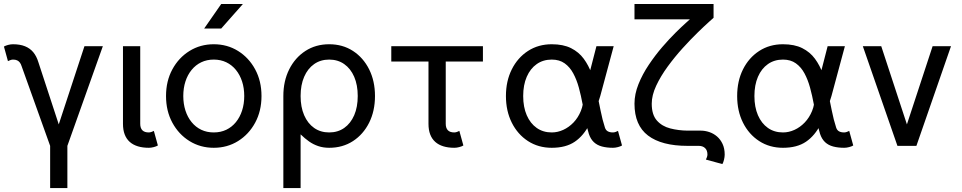

<svg xmlns="http://www.w3.org/2000/svg" viewBox="-20 -743 4898 978"><path d="M323.2 0 503.9 -507.8H410.2L279.3 -109.4L175.3 -426.8Q166 -457 149.4 -477.1Q132.8 -497.1 107.4 -507.3Q82 -517.6 45.9 -517.6Q34.2 -517.6 21.2 -514.2Q8.3 -510.7 0 -505.9L20.5 -431.6Q24.9 -434.1 32.5 -436.8Q40 -439.5 45.9 -439.5Q59.1 -439.5 67.4 -435.5Q75.7 -431.6 81.3 -424.1Q86.9 -416.5 90.3 -405.3L235.4 0V214.8H323.2Z M763.7 -76.2Q759.3 -73.7 751.7 -71Q744.1 -68.4 738.3 -68.4Q727.5 -68.4 719.2 -71Q710.9 -73.7 705.3 -79.3Q699.7 -85 697 -93.3Q694.3 -101.6 694.3 -112.3V-214.8V-282.2V-507.8H606.4V-282.2V-214.8V-112.3Q606.4 -81.1 615.2 -58.1Q624 -35.2 641.1 -20Q658.2 -4.9 682.6 2.4Q707 9.8 738.3 9.8Q750 9.8 763.2 6.3Q776.4 2.9 784.2 -2Z M913.6 -253.9Q913.6 -294.4 924.6 -328.1Q935.5 -361.8 956.1 -387Q976.6 -412.1 1005.1 -425.8Q1033.7 -439.5 1068.8 -439.5Q1104 -439.5 1132.6 -425.8Q1161.1 -412.1 1181.6 -387Q1202.1 -361.8 1213.1 -328.1Q1224.1 -294.4 1224.1 -253.9Q1224.1 -213.9 1213.1 -179.9Q1202.1 -146 1181.6 -120.8Q1161.1 -95.7 1132.6 -82Q1104 -68.4 1068.8 -68.4Q1033.7 -68.4 1005.1 -82Q976.6 -95.7 956.1 -120.8Q935.5 -146 924.6 -179.9Q913.6 -213.9 913.6 -253.9ZM825.7 -253.9Q825.7 -177.7 857.9 -118.2Q890.1 -58.6 945.3 -24.4Q1000.5 9.8 1068.8 9.8Q1137.7 9.8 1192.6 -24.4Q1247.6 -58.6 1279.8 -118.2Q1312 -177.7 1312 -253.9Q1312 -330.1 1279.8 -389.6Q1247.6 -449.2 1192.6 -483.4Q1137.7 -517.6 1068.8 -517.6Q1000.5 -517.6 945.3 -483.4Q890.1 -449.2 857.9 -389.6Q825.7 -330.1 825.7 -253.9ZM1106.9 -597.7H1020L1106.9 -722.7H1217.3Z M1423.3 -253.9V214.8H1511.2V-58.6Q1532.2 -38.1 1554 -22.7Q1575.7 -7.3 1601.1 1.2Q1626.5 9.8 1656.7 9.8Q1725.6 9.8 1778.1 -24.4Q1830.6 -58.6 1860.4 -118.2Q1890.1 -177.7 1890.1 -253.9Q1890.1 -330.1 1860.4 -389.6Q1830.6 -449.2 1778.1 -483.4Q1725.6 -517.6 1656.7 -517.6Q1588.4 -517.6 1535.6 -483.4Q1482.9 -449.2 1453.1 -389.6Q1423.3 -330.1 1423.3 -253.9ZM1511.2 -253.9Q1511.2 -310.1 1529.3 -351.8Q1547.4 -393.6 1580.1 -416.5Q1612.8 -439.5 1656.7 -439.5Q1700.7 -439.5 1733.4 -416.5Q1766.1 -393.6 1784.2 -351.8Q1802.2 -310.1 1802.2 -253.9Q1802.2 -197.8 1784.2 -156Q1766.1 -114.3 1733.4 -91.3Q1700.7 -68.4 1656.7 -68.4Q1612.8 -68.4 1580.1 -91.3Q1547.4 -114.3 1529.3 -156Q1511.2 -197.8 1511.2 -253.9Z M2319.8 -76.2Q2315.4 -73.7 2307.9 -71Q2300.3 -68.4 2294.4 -68.4Q2283.7 -68.4 2275.4 -71Q2267.1 -73.7 2261.5 -79.3Q2255.9 -85 2253.2 -93.3Q2250.5 -101.6 2250.5 -112.3V-214.8V-282.2V-483.4H2162.6V-282.2V-214.8V-112.3Q2162.6 -81.1 2171.4 -58.1Q2180.2 -35.2 2197.3 -20Q2214.4 -4.9 2238.8 2.4Q2263.2 9.8 2294.4 9.8Q2306.2 9.8 2319.3 6.3Q2332.5 2.9 2340.3 -2ZM2439.9 -429.7V-507.8H1973.1V-429.7Z M2790.5 -439.5Q2829.6 -439.5 2856.2 -420.4Q2882.8 -401.4 2900.1 -369.1Q2917.5 -336.9 2928.5 -296.6Q2939.5 -256.3 2947.3 -213.9Q2955.1 -171.4 2962.4 -131.6Q2969.7 -91.8 2979.5 -61Q2988.3 -34.7 3004.9 -19Q3021.5 -3.4 3046.1 3.2Q3070.8 9.8 3102.5 9.8Q3114.3 9.8 3127.4 6.3Q3140.6 2.9 3148.4 -2L3127.9 -76.2Q3123.5 -73.7 3116 -71Q3108.4 -68.4 3102.5 -68.4Q3086.4 -68.4 3076.2 -74Q3065.9 -79.6 3061.5 -92.8Q3048.3 -133.3 3039.1 -180.4Q3029.8 -227.5 3019.8 -275.1Q3009.8 -322.8 2994.1 -366.2Q2978.5 -409.7 2953.4 -443.8Q2928.2 -478 2888.7 -497.8Q2849.1 -517.6 2790.5 -517.6Q2722.2 -517.6 2669.4 -483.4Q2616.7 -449.2 2586.9 -389.6Q2557.1 -330.1 2557.1 -253.9Q2557.1 -177.7 2586.9 -118.2Q2616.7 -58.6 2669.4 -24.4Q2722.2 9.8 2790.5 9.8Q2862.3 9.8 2907.7 -21Q2953.1 -51.8 2982.9 -110.8Q3012.7 -169.9 3037.6 -253.9L3106 -507.8H3018.1L2952.6 -253.9Q2952.6 -211.9 2938.7 -177.7Q2924.8 -143.6 2901.4 -119.1Q2877.9 -94.7 2849.1 -81.5Q2820.3 -68.4 2790.5 -68.4Q2746.6 -68.4 2713.9 -91.3Q2681.2 -114.3 2663.1 -156Q2645 -197.8 2645 -253.9Q2645 -310.1 2663.1 -351.8Q2681.2 -393.6 2713.9 -416.5Q2746.6 -439.5 2790.5 -439.5Z M3211.9 -722.7V-644.5H3494.1L3614.7 -652.3V-722.7ZM3299.8 -214.8Q3299.8 -257.8 3322.5 -306.4Q3345.2 -355 3381.1 -404.1Q3417 -453.1 3457.3 -497.6Q3497.6 -542 3533.4 -576.9Q3569.3 -611.8 3592 -632.1Q3614.7 -652.3 3614.7 -652.3L3494.1 -644.5Q3494.1 -644.5 3473.9 -626.5Q3453.6 -608.4 3421.4 -576.7Q3389.2 -544.9 3353 -502.9Q3316.9 -460.9 3284.7 -412.8Q3252.4 -364.7 3232.2 -314.2Q3211.9 -263.7 3211.9 -214.8Q3211.9 -105 3281 -52.5Q3350.1 0 3482.4 0H3539.6Q3559.1 0 3571.3 11.2Q3583.5 22.5 3583.5 44.4Q3583.5 50.3 3580.8 57.9Q3578.1 65.4 3575.7 69.8L3659.7 92.8Q3664.6 84.5 3668 70.3Q3671.4 56.2 3671.4 44.4Q3671.4 13.2 3660.6 -9.8Q3649.9 -32.7 3632.3 -47.9Q3614.7 -63 3593 -70.3Q3571.3 -77.6 3549.3 -77.6H3482.4Q3436 -78.1 3394 -88.9Q3352.1 -99.6 3325.9 -129.2Q3299.8 -158.7 3299.8 -214.8Z M3968.3 -439.5Q4007.3 -439.5 4033.9 -420.4Q4060.5 -401.4 4077.9 -369.1Q4095.2 -336.9 4106.2 -296.6Q4117.2 -256.3 4125 -213.9Q4132.8 -171.4 4140.1 -131.6Q4147.5 -91.8 4157.2 -61Q4166 -34.7 4182.6 -19Q4199.2 -3.4 4223.9 3.2Q4248.5 9.8 4280.3 9.8Q4292 9.8 4305.2 6.3Q4318.4 2.9 4326.2 -2L4305.7 -76.2Q4301.3 -73.7 4293.7 -71Q4286.1 -68.4 4280.3 -68.4Q4264.2 -68.4 4253.9 -74Q4243.7 -79.6 4239.3 -92.8Q4226.1 -133.3 4216.8 -180.4Q4207.5 -227.5 4197.5 -275.1Q4187.5 -322.8 4171.9 -366.2Q4156.2 -409.7 4131.1 -443.8Q4106 -478 4066.4 -497.8Q4026.9 -517.6 3968.3 -517.6Q3899.9 -517.6 3847.2 -483.4Q3794.4 -449.2 3764.6 -389.6Q3734.9 -330.1 3734.9 -253.9Q3734.9 -177.7 3764.6 -118.2Q3794.4 -58.6 3847.2 -24.4Q3899.9 9.8 3968.3 9.8Q4040 9.8 4085.4 -21Q4130.9 -51.8 4160.6 -110.8Q4190.4 -169.9 4215.3 -253.9L4283.7 -507.8H4195.8L4130.4 -253.9Q4130.4 -211.9 4116.5 -177.7Q4102.5 -143.6 4079.1 -119.1Q4055.7 -94.7 4026.9 -81.5Q3998 -68.4 3968.3 -68.4Q3924.3 -68.4 3891.6 -91.3Q3858.9 -114.3 3840.8 -156Q3822.8 -197.8 3822.8 -253.9Q3822.8 -310.1 3840.8 -351.8Q3858.9 -393.6 3891.6 -416.5Q3924.3 -439.5 3968.3 -439.5Z M4599.6 -109.4 4468.8 -507.8H4375L4551.3 0H4647.9L4824.2 -507.8H4730.5Z"/></svg>

Font: Giphurs
Style: Regular
Weight: 400
Version: Version 2.010